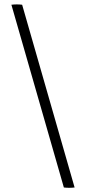

<svg xmlns="http://www.w3.org/2000/svg" viewBox="-20 -752 400 893"><path d="M33 -730Q58 -733 83 -730L327 120Q302 123 277 120Z"/></svg>

Font: Poltawski Nowy SemiBold
Style: Regular
Weight: 600
Version: Version 1.001;gftools[0.9.25]